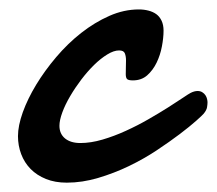

<svg xmlns="http://www.w3.org/2000/svg" viewBox="-20 -375 460 407"><path d="M326.7 -310.1Q326.7 -294.9 323.2 -276.6Q319.8 -258.3 312 -242.2Q304.2 -226.1 292 -215.3Q279.8 -204.6 261.7 -204.6Q252 -204.6 249.3 -207.5Q246.6 -210.4 246.6 -217.8Q246.6 -222.2 246.8 -230.7Q247.1 -239.3 247.1 -247.1Q247.1 -255.9 244.6 -262Q242.2 -268.1 232.4 -268.1Q221.2 -268.1 207.3 -259.5Q193.4 -251 179.4 -237.3Q165.5 -223.6 152.3 -206.3Q139.2 -189 128.7 -171.1Q118.2 -153.3 112.1 -136.7Q106 -120.1 106 -108.4Q106 -91.3 117.9 -81.5Q129.9 -71.8 150.4 -71.8Q172.4 -71.8 197.3 -79.1Q222.2 -86.4 246.8 -97.7Q271.5 -108.9 294.4 -122.1Q317.4 -135.3 336.2 -147.2Q355 -159.2 367.7 -167.7Q380.4 -176.3 384.3 -178.2Q392.1 -182.1 398.9 -182.1Q404.8 -182.1 408.9 -179.4Q413.1 -176.8 415.5 -173.1Q418 -169.4 418.9 -165.3Q419.9 -161.1 419.9 -158.2Q419.9 -153.8 418.9 -147.7Q418 -141.6 411.6 -133.8Q409.2 -130.9 395.8 -118.9Q382.3 -106.9 361.1 -90.8Q339.8 -74.7 312.3 -56.4Q284.7 -38.1 253.2 -22.9Q221.7 -7.8 188 2.2Q154.3 12.2 121.6 12.2Q96.7 12.2 77.4 4.4Q58.1 -3.4 44.9 -16.8Q31.7 -30.3 24.9 -48.3Q18.1 -66.4 18.1 -86.4Q18.1 -108.4 28.3 -137Q38.6 -165.5 56.6 -195.3Q74.7 -225.1 99.1 -253.9Q123.5 -282.7 152.1 -305.2Q180.7 -327.6 211.7 -341.3Q242.7 -355 274.4 -355Q285.2 -355 294.7 -352.5Q304.2 -350.1 311.3 -345Q318.4 -339.8 322.5 -331.1Q326.7 -322.3 326.7 -310.1Z"/></svg>

Font: Damion
Style: Regular
Weight: 400
Foundry: vernon adams
Version: Version 1.000